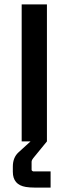

<svg xmlns="http://www.w3.org/2000/svg" viewBox="-20 -640 310 869"><path d="M192.4 0V-620.1H78.1V0H118.2L63.5 49.8Q38.1 73.2 38.1 114.3V137.7Q38.1 196.3 96.7 206.1Q114.3 209 136.7 209H209V135.7H129.9Q124 133.8 123 128.9V91.8Q124 83 130.9 75.2Z"/></svg>

Font: Gemunu Libre
Style: Bold
Weight: 700
Designer: Pushpananda Ekanayake, Sol Matas, Kosala Senevirathne
Foundry: Mooniak
Version: Version 1.001